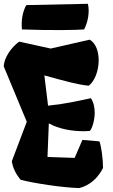

<svg xmlns="http://www.w3.org/2000/svg" viewBox="-22 -961 584 991"><path d="M84.5 -33.2C154.3 -14.6 300.3 7.3 387.2 9.8C441.9 -3.9 484.4 -43 509.8 -94.2C509.8 -137.7 501.5 -204.1 491.2 -231.4L403.3 -238.8L363.3 -146L223.1 -150.9L230 -324.2C282.2 -294.9 349.6 -283.7 412.6 -283.7C422.4 -283.7 432.1 -284.2 441.9 -285.2C453.1 -297.4 466.8 -337.9 466.8 -379.9C466.8 -406.2 461.4 -432.6 447.3 -454.1C374 -439 328.6 -426.8 226.1 -415.5L207 -571.8C312 -543 378.4 -523.9 436 -518.6C468.3 -543 487.3 -598.1 487.3 -649.9C487.3 -694.8 473.1 -737.8 440.9 -756.3L239.7 -710.4L77.1 -746.1C36.6 -717.8 -2.4 -661.1 -2.4 -617.7L116.2 -332.5L39.1 -128.9C43.9 -94.2 60.1 -62.5 84.5 -33.2ZM91.3 -809.1C244.6 -803.2 377.9 -806.2 412.1 -809.1C434.1 -852.1 440.9 -902.3 431.6 -941.4L113.8 -934.6C95.2 -902.8 86.4 -855 91.3 -809.1Z"/></svg>

Font: Fruktur
Style: Regular
Weight: 400
Designer: Viktoriya Grabowska
Foundry: Viktoriya Grabowska
Version: Version 1.002